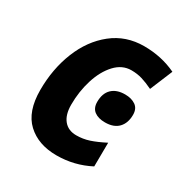

<svg xmlns="http://www.w3.org/2000/svg" viewBox="-136 -663 751 782"><g transform="rotate(30 239.0 -272.0)"><path d="M44 -188Q44 -287 77.5 -370.5Q111 -454 174 -504Q237 -554 322 -554Q404 -554 473 -521L429 -415Q400 -429 376.5 -436Q353 -443 326 -443Q283 -443 250.5 -408Q218 -373 200.5 -317Q183 -261 183 -199Q183 -152 204 -126.5Q225 -101 263 -101Q294 -101 323 -110.5Q352 -120 391 -140L390 -28Q317 10 234 10Q148 10 96 -38.5Q44 -87 44 -188ZM269 -262Q269 -302 291 -323.5Q313 -345 353 -345Q383 -345 402.5 -331.5Q422 -318 422 -289Q422 -250 400.5 -227.5Q379 -205 338 -205Q306 -205 287.5 -219Q269 -233 269 -262Z"/></g></svg>

Font: Noto Sans Display
Style: Bold Italic
Weight: 700
Italic angle: -12°
Designer: Monotype Design team
Foundry: Monotype Imaging Inc.
Version: Version 1.000